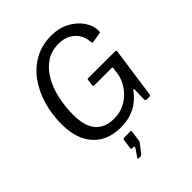

<svg xmlns="http://www.w3.org/2000/svg" viewBox="-270 -896 1280 1280"><g transform="rotate(-45 369.5 -256.5)"><path d="M340 10Q255 10 195.5 -25.5Q136 -61 105 -127Q74 -193 74 -285Q74 -378 98.5 -462Q123 -546 170.5 -611.5Q218 -677 286.5 -714.5Q355 -752 444 -752Q514 -752 569.5 -723Q625 -694 657.5 -647.5Q690 -601 690 -547Q690 -536 684 -535L608 -523Q604 -522 602.5 -526Q601 -530 600 -539Q597 -578 577.5 -609.5Q558 -641 523 -660Q488 -679 440 -679Q370 -679 320 -644.5Q270 -610 237 -552Q204 -494 188.5 -422Q173 -350 173 -275Q173 -168 217.5 -115.5Q262 -63 348 -63Q398 -63 436.5 -80.5Q475 -98 503.5 -125Q532 -152 549.5 -184Q567 -216 574 -246L583 -305Q586 -314 574 -314H410Q401 -314 402 -324L408 -370Q409 -377 415 -377L670 -376Q676 -376 678.5 -373.5Q681 -371 680 -366L630 -11Q629 0 616 0H594Q581 0 580 -12L582 -105Q582 -111 578.5 -110.5Q575 -110 570 -104Q549 -74 516.5 -47.5Q484 -21 439.5 -5.5Q395 10 340 10ZM275 239Q271 239 270.5 236Q270 233 273 229L310 176Q313 169 312 165Q311 161 306 161H292Q287 161 285.5 159Q284 157 285 150L294 85Q296 73 306 73H365Q373 73 372 81L361 159Q359 165 357 169L311 228Q307 233 303 236Q299 239 292 239Z"/></g></svg>

Font: Libre Franklin
Style: Italic
Weight: 400
Italic angle: -8°
Designer: Pablo Impallari, Rodrigo Fuenzalida, Nhung Nguyen
Foundry: Impallari Type
Version: Version 3.000